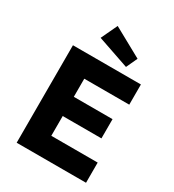

<svg xmlns="http://www.w3.org/2000/svg" viewBox="-220 -1068 1085 1194"><g transform="rotate(30 322.5 -471.5)"><path d="M88 0V-700H576V-555H253V-425H531V-287H253V-145H586V0ZM441 -748 214 -826 269 -943 478 -828Z"/></g></svg>

Font: Lexend
Style: Bold
Weight: 700
Designer: Bonnie Shaver-Troup, Thomas Jockin
Foundry: Lexend
Version: Version 1.007; ttfautohint (v1.8.3)